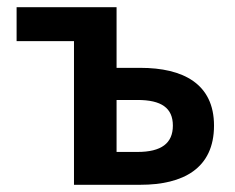

<svg xmlns="http://www.w3.org/2000/svg" viewBox="-20 -512 651 532"><path d="M185 0H369C487 0 573 -45 573 -164C573 -280 487 -324 369 -324H303V-492H26V-398H185ZM303 -91V-235H361C427 -235 459 -213 459 -164C459 -115 427 -91 361 -91Z"/></svg>

Font: Source Sans Pro Semibold
Style: Regular
Weight: 600
Designer: Paul D. Hunt
Foundry: Adobe Systems Incorporated
Version: Version 3.006;hotconv 1.0.111;makeotfexe 2.5.65597